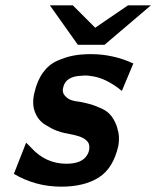

<svg xmlns="http://www.w3.org/2000/svg" viewBox="-20 -690 586 720"><path d="M32 -38 78 -155 96 -137Q151 -76 229 -76Q288 -76 307 -109Q315 -122 315 -137Q316 -153 304 -163.5Q292 -174 275.5 -179Q259 -184 234 -189Q227 -190 223 -191Q208 -194 191 -200.5Q174 -207 148.5 -223Q123 -239 111 -270Q99 -301 109 -342Q119 -387 141 -417.5Q163 -448 194.5 -462Q226 -476 255 -481.5Q284 -487 321 -487Q404 -487 480 -452L437 -349Q376 -399 320 -405Q306 -408 286 -406Q226 -404 217 -362Q212 -344 223 -331.5Q234 -319 247.5 -314.5Q261 -310 274 -309Q275 -309 277 -308.5Q279 -308 281 -308Q310 -302 324.5 -297.5Q339 -293 362 -282.5Q385 -272 399 -253Q413 -234 421 -207H420Q430 -182 424 -144Q405 -59 350.5 -24.5Q296 10 210 10Q113 10 32 -38ZM167 -670H253L337 -586L460 -670H546L372 -522H272Z"/></svg>

Font: Coval
Style: ExtraBold Italic
Weight: 800
Foundry: Context Ltd
Version: Version 001.000